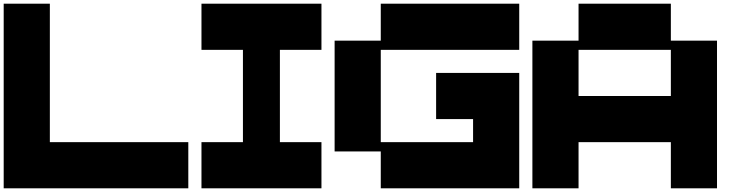

<svg xmlns="http://www.w3.org/2000/svg" viewBox="-20 -1020 3975 1040"><path d="M0 0V-1000H250V-250H1000V0Z M1071.3 0V-250H1295.9V-750H1071.3V-1000H1721.2V-750H1496.1V-250H1721.2V0Z M2042.5 0V-199.7H1792.5V-799.8H2042.5V-1000H2792.5V-750H2042.5V-250H2542.5V-375H2342.3V-625H2792.5V0Z M3613.8 -500V-750H3113.8V-500ZM2863.8 0V-799.8H3113.8V-1000H3613.8V-799.8H3863.8V0H3613.8V-250H3113.8V0Z"/></svg>

Font: Minecraft five bold
Style: Regular
Weight: 400
Designer: AngelloENF2
Foundry: https://fontstruct.com
Version: Version 1.0